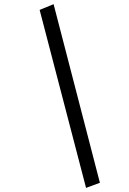

<svg xmlns="http://www.w3.org/2000/svg" viewBox="-20 -744 615 915"><path d="M456.1 127 390.1 151.4 168.9 -696.8 235.4 -724.1Z"/></svg>

Font: Elstob 14pt Medium
Style: Italic
Weight: 500
Italic angle: -20°
Designer: Peter S. Baker
Version: Version 1.015